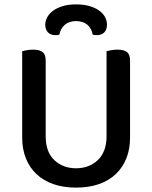

<svg xmlns="http://www.w3.org/2000/svg" viewBox="-20 -840 693 874"><path d="M572 -213Q572 -162 555.5 -120Q539 -78 507.5 -48Q476 -18 430.5 -2Q385 14 326 14Q268 14 222.5 -2Q177 -18 145.5 -48Q114 -78 97.5 -120Q81 -162 81 -213V-607Q88 -609 102 -611.5Q116 -614 131 -614Q160 -614 174 -603Q188 -592 188 -564V-219Q188 -148 227.5 -111Q267 -74 326 -74Q356 -74 381 -83.5Q406 -93 425 -111Q444 -129 454.5 -156Q465 -183 465 -219V-607Q472 -609 486 -611.5Q500 -614 515 -614Q544 -614 558 -603Q572 -592 572 -564ZM250 -682Q246 -681 242 -680.5Q238 -680 233 -680Q210 -680 198 -693Q186 -706 186 -728Q186 -745 195 -761.5Q204 -778 221.5 -791Q239 -804 265 -812Q291 -820 326 -820Q362 -820 388.5 -812Q415 -804 432.5 -791Q450 -778 458.5 -761.5Q467 -745 467 -728Q467 -706 455 -693Q443 -680 420 -680Q412 -680 402 -682Q397 -711 377.5 -727.5Q358 -744 326 -744Q295 -744 275.5 -727.5Q256 -711 250 -682Z"/></svg>

Font: Baloo 2 Latin Medium
Style: Regular
Weight: 500
Designer: Sarang Kulkarni and Ek Type
Foundry: Ek Type
Version: Version 1.001